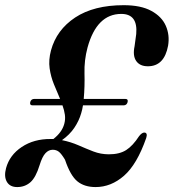

<svg xmlns="http://www.w3.org/2000/svg" viewBox="-51 -730 686 759"><path d="M-27 -65.5Q-13 -117 35 -149Q83 -181 149.5 -180.5Q155 -181 160 -180.5Q194 -207 203 -240Q208 -258 205.5 -276.2Q203 -294.5 196 -313.5H78Q65.5 -313.5 68.5 -326.5Q72 -339 85 -339H186.5Q174.5 -367 162.2 -396.8Q150 -426.5 145.2 -459.8Q140.5 -493 150.5 -530.5Q172.5 -612 246.2 -660.8Q320 -709.5 438 -709.5Q506 -709.5 547.2 -687Q588.5 -664.5 604.5 -628Q620.5 -591.5 613.5 -549.5Q598.5 -468 533.5 -468Q502 -468 487.5 -488.8Q473 -509.5 481 -547.5L487.5 -595.5Q494.5 -675 428.5 -675Q331.5 -675 295 -542Q281.5 -491.5 283 -440.2Q284.5 -389 280 -339H444Q456.5 -339 453.5 -326.5Q450 -313.5 437.5 -313.5H277Q274.5 -297 270 -282.5Q261.5 -252.5 242.8 -224.8Q224 -197 194 -176Q228.5 -169 258.8 -155.8Q289 -142.5 318.2 -131.2Q347.5 -120 379.5 -120Q421.5 -120 447.8 -136.8Q474 -153.5 499 -192Q510.5 -206.5 520 -206Q533.5 -205 527 -184.5Q490.5 -80 439.2 -35.2Q388 9.5 327 9.5Q282.5 9.5 254.8 -13.2Q227 -36 206 -98.5Q192 -122 181.8 -130Q171.5 -138 157.5 -138Q141.5 -138 128.8 -124.5Q116 -111 105.5 -77Q90.5 -28 68.8 -9.2Q47 9.5 17 9.5Q-12 9.5 -24 -11.5Q-36 -32.5 -27 -65.5Z"/></svg>

Font: Fraunces 144pt S050 SemiBold
Style: Italic
Weight: 600
Italic angle: -16°
Version: Version 1.000; ttfautohint (v1.8.3)